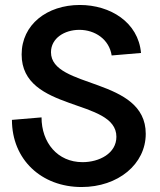

<svg xmlns="http://www.w3.org/2000/svg" viewBox="-20 -736 644 772"><path d="M308 16C455 16 566 -76 566 -198C566 -427 185 -378 185 -526C185 -582 239 -616 299 -616C362 -616 419 -578 429 -513L547 -523C536 -647 423 -716 301 -716C169 -716 67 -637 67 -517C67 -284 448 -342 448 -186C448 -119 379 -84 312 -84C211 -84 147 -163 147 -264L28 -254C28 -94 147 16 308 16Z"/></svg>

Font: Uncut Sans Semibold
Style: Regular
Weight: 600
Designer: Kasper Nordkvist
Foundry: UNCUT.wtf
Version: Version 1.304;Glyphs 3.2 (3246)